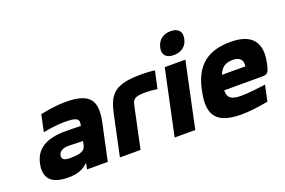

<svg xmlns="http://www.w3.org/2000/svg" viewBox="-96 -1050 2051 1381"><g transform="rotate(-20 929.5 -360.0)"><path d="M392 -509C330 -509 278 -501 200 -486L173 -358C233 -369 291 -376 338 -376C431 -376 450 -361 440 -317L439 -309C382 -311 340 -311 318 -311C174 -311 92 -260 70 -156C47 -46 100 9 230 9C285 9 337 -3 377 -42H382L373 0H532L592 -280C626 -443 578 -509 392 -509ZM229 -161C235 -189 262 -205 305 -205C324 -205 364 -204 416 -202L410 -172C402 -135 375 -118 286 -118C243 -118 223 -131 229 -161Z M957 -377C976 -377 1015 -375 1047 -369L1076 -502C1044 -507 1010 -509 975 -509C778 -509 723 -459 692 -315L625 0H783L850 -315C859 -359 871 -377 957 -377Z M1150 -500 1044 0H1202L1308 -500ZM1167 -641C1157 -591 1183 -559 1242 -559C1301 -559 1341 -591 1351 -641L1352 -644C1363 -697 1336 -729 1278 -729C1218 -729 1179 -696 1168 -644Z M1851 -277C1882 -422 1824 -509 1656 -509C1484 -509 1383 -435 1345 -256L1343 -244C1304 -62 1372 9 1555 9C1609 9 1678 1 1759 -14L1785 -135C1741 -129 1649 -118 1598 -118C1523 -118 1493 -138 1495 -197H1776C1825 -197 1835 -200 1851 -277ZM1518 -307C1539 -361 1571 -382 1629 -382C1682 -382 1705 -352 1697 -307Z"/></g></svg>

Font: LT Wave Text Black Italic
Style: Regular
Weight: 900
Designer: Daniel Lyons
Version: Version 2.5 (Glyphs App)